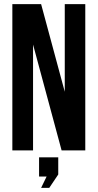

<svg xmlns="http://www.w3.org/2000/svg" viewBox="-20 -720 467 919"><path d="M274.9 0 138.2 -506.8V0H39.1V-700.2H176.8L290 -280.8V-700.2H388.2V0ZM203.1 125H167V33.2H258.8V115.2L215.8 179.2H176.8Z"/></svg>

Font: Bebas Neue Bold
Style: Regular
Weight: 700
Designer: Ryoichi Tsunekawa
Foundry: Ryoichi Tsunekawa
Version: Version 1.300